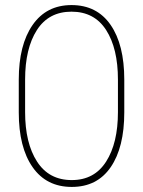

<svg xmlns="http://www.w3.org/2000/svg" viewBox="-20 -727 564 757"><path d="M263 10Q163 10 108.5 -68Q54 -146 54 -284V-413Q54 -550 108.5 -628.5Q163 -707 262 -707Q362 -707 416 -629Q470 -551 470 -413V-284Q470 -146 416.5 -68Q363 10 263 10ZM262 -681Q172 -681 125.5 -608.5Q79 -536 79 -413V-285Q79 -163 126 -90Q173 -17 263 -17Q352 -17 398.5 -90Q445 -163 445 -285V-413Q445 -536 398.5 -608.5Q352 -681 262 -681Z"/></svg>

Font: FreesentationVF
Style: Regular
Weight: 400
Designer: glyphs from Roboto by Christian Robertson / Hangul glyphs from Noto Sans CJK(Source Han Sans) by Jang Soo-young and Kang
Foundry: PT&
Version: Version 2.001;Glyphs 3.3.1 (3343)